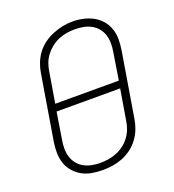

<svg xmlns="http://www.w3.org/2000/svg" viewBox="-136 -852 873 965"><g transform="rotate(-20 300.0 -369.0)"><path d="M249 8Q220 8 191.5 3Q163 -2 139 -15.5Q115 -29 97 -50Q79 -71 70.5 -97Q62 -123 61.5 -152.5Q61 -182 66 -211L123 -556Q127 -582 137 -608Q147 -634 164 -657Q181 -680 204.5 -697Q228 -714 254 -724.5Q280 -735 306.5 -740.5Q333 -746 361 -746Q390 -746 418 -739.5Q446 -733 470 -720Q494 -707 512 -686Q530 -665 539 -638.5Q548 -612 548 -583Q548 -554 543 -524L486 -179Q482 -153 472 -127Q462 -101 445 -78Q428 -55 404.5 -37.5Q381 -20 355 -10Q329 0 302 4Q275 8 249 8ZM478 -387 501 -531Q505 -554 505 -577Q505 -600 498.5 -621Q492 -642 478 -659Q464 -676 444.5 -686.5Q425 -697 403 -701Q381 -705 358 -705Q335 -705 313.5 -701.5Q292 -698 270.5 -689Q249 -680 230.5 -665.5Q212 -651 198 -632.5Q184 -614 176 -592.5Q168 -571 165 -549L138 -387ZM249 -30Q272 -30 294 -33.5Q316 -37 337.5 -45.5Q359 -54 378 -68.5Q397 -83 411 -102Q425 -121 433 -142.5Q441 -164 444 -186L471 -348H131L108 -204Q104 -181 104 -158.5Q104 -136 110.5 -115Q117 -94 130.5 -77Q144 -60 163 -49.5Q182 -39 204 -34.5Q226 -30 249 -30Z"/></g></svg>

Font: Iosevka Curly XLtExObl
Style: Regular
Weight: 200
Width: 7
Italic angle: -9°
Monospace: yes
Designer: Belleve Invis
Foundry: Belleve Invis
Version: Version 11.0.1; ttfautohint (v1.8.3)